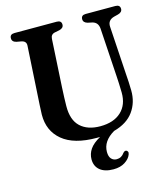

<svg xmlns="http://www.w3.org/2000/svg" viewBox="-131 -801 974 1120"><g transform="rotate(-15 356.0 -241.0)"><path d="M572.5 -300.5 554 -594Q551.5 -633.5 516.5 -642L490.5 -647.5Q464.5 -654.5 464.5 -675.5Q464.5 -700 492 -700H671.5Q699.5 -700 699.5 -675.5Q699.5 -655 673 -648L649 -642Q607.5 -631 610.5 -590.5L628.5 -302Q630.5 -276 631.8 -251.2Q633 -226.5 633.5 -200Q634.5 -128 595.8 -74Q557 -20 476 2Q403.5 44.5 403.5 109.5Q403.5 138 416.2 151.8Q429 165.5 448.5 165.5Q477.5 165.5 495 140Q504.5 129 514 131.5Q519.5 133 523 139.8Q526.5 146.5 522 157.5Q513 181.5 485 199.5Q457 217.5 415.5 217.5Q363 217.5 334.2 193.8Q305.5 170 305.5 128.5Q305.5 95 324.8 67Q344 39 387.5 15Q378 15 368 15Q231 15 161.5 -42.8Q92 -100.5 93 -198.5Q93.5 -219 95.5 -255.2Q97.5 -291.5 99.5 -323L116.5 -610Q118 -636.5 88.5 -642.5L60.5 -647.5Q34 -653.5 34 -675.5Q34 -700 62 -700H317.5Q345.5 -700 345.5 -675.5Q345.5 -654.5 319 -648L291 -642.5Q266 -637.5 264.5 -611L248 -322Q246 -288 245.2 -259.8Q244.5 -231.5 244 -210Q243 -126 286.2 -85.5Q329.5 -45 406 -45Q487 -45 532.2 -87Q577.5 -129 576.5 -203Q576 -236 574.8 -258.2Q573.5 -280.5 572.5 -300.5Z"/></g></svg>

Font: Fraunces 72pt S050 SemiBold
Style: Regular
Weight: 600
Version: Version 1.000; ttfautohint (v1.8.3)